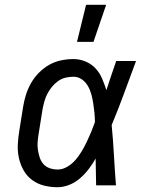

<svg xmlns="http://www.w3.org/2000/svg" viewBox="-20 -775 640 803"><path d="M221 8Q191 8 163.5 1Q136 -6 114 -22.5Q92 -39 78.5 -63Q65 -87 59 -114.5Q53 -142 54.5 -171Q56 -200 61 -230L77 -330Q81 -355 89 -380Q97 -405 110.5 -428.5Q124 -452 143.5 -471.5Q163 -491 186 -504Q209 -517 235 -522.5Q261 -528 287 -528Q314 -528 338.5 -517.5Q363 -507 380 -488.5Q397 -470 407 -446.5Q417 -423 425 -398Q435 -428 445 -458.5Q455 -489 466 -520H549Q524 -453 499.5 -386Q475 -319 447 -252Q453 -190 456.5 -126.5Q460 -63 465 0H382Q381 -28 381 -56Q381 -84 380 -112Q367 -89 351 -68Q335 -47 315 -29.5Q295 -12 270 -2Q245 8 221 8ZM222 -66Q242 -66 262 -78Q282 -90 296.5 -107Q311 -124 322.5 -143.5Q334 -163 343.5 -183Q353 -203 361.5 -223.5Q370 -244 377 -264Q377 -284 375 -303.5Q373 -323 370 -342.5Q367 -362 362 -380.5Q357 -399 347.5 -415.5Q338 -432 322.5 -443Q307 -454 287 -454Q270 -454 253.5 -450Q237 -446 222.5 -435.5Q208 -425 197 -411.5Q186 -398 178 -382.5Q170 -367 165.5 -350.5Q161 -334 158 -318L142 -218Q139 -200 137.5 -183Q136 -166 138.5 -149Q141 -132 146 -116.5Q151 -101 161.5 -89Q172 -77 188 -71.5Q204 -66 222 -66ZM302 -600 340 -755H424L371 -600Z"/></svg>

Font: Iosevka Etoile
Style: Italic
Weight: 400
Italic angle: -9°
Designer: Belleve Invis
Foundry: Belleve Invis
Version: Version 22.1.2; ttfautohint (v1.8.4)